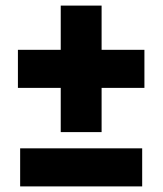

<svg xmlns="http://www.w3.org/2000/svg" viewBox="-20 -666 581 686"><path d="M343 -646H197V-488H44V-352H197V-194H343V-352H496V-488H343ZM52 0H488V-136H52Z"/></svg>

Font: Fira Sans ExtraBold
Style: Regular
Weight: 800
Designer: bBox Type GmbH & Carrois Corporate GbR & Edenspiekermann AG
Foundry: bBox Type GmbH & Carrois Corporate GbR & Edenspiekermann AG
Version: Version 4.300;PS 004.300;hotconv 1.0.88;makeotf.lib2.5.64775